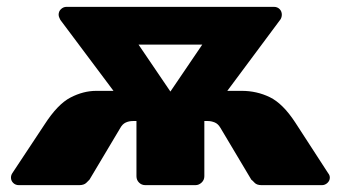

<svg xmlns="http://www.w3.org/2000/svg" viewBox="-20 -540 994 560"><path d="M35 0Q25 0 18.5 -6.5Q12 -13 12 -22Q12 -29 16 -35L110 -177Q148 -236 185.5 -255.5Q223 -275 261 -275H311L156 -482Q155 -484 153 -488.5Q151 -493 151 -497Q151 -507 158 -513.5Q165 -520 174 -520H779Q789 -520 795.5 -513.5Q802 -507 802 -497Q802 -493 800.5 -488.5Q799 -484 797 -482L643 -275H685Q729 -275 767 -256.5Q805 -238 841 -183L937 -35Q942 -29 942 -22Q942 -13 935 -6.5Q928 0 919 0H743Q729 0 722.5 -7Q716 -14 713 -16L623 -167Q616 -179 606 -183Q596 -187 586 -187H576V-26Q576 -15 568 -7.5Q560 0 550 0H404Q393 0 385.5 -7.5Q378 -15 378 -26V-187H368Q356 -187 346.5 -182.5Q337 -178 331 -167L241 -16Q239 -14 232 -7Q225 0 211 0ZM477 -273 570 -410H384Z"/></svg>

Font: Rubik Light ExtraBold
Style: Regular
Weight: 800
Version: Version 2.104